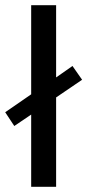

<svg xmlns="http://www.w3.org/2000/svg" viewBox="-37 -719 336 739"><path d="M242 -465 279 -412 179 -344V0H83V-278L18 -234L-17 -287L83 -356V-699H179V-421Z"/></svg>

Font: Syne Medium
Style: Regular
Weight: 500
Designer: Lucas Descroix
Foundry: Bonjour Monde
Version: Version 2.200; ttfautohint (v1.8.4)